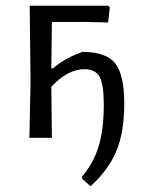

<svg xmlns="http://www.w3.org/2000/svg" viewBox="-20 -478 503 666"><path d="M82 0 86 -194 83 -458H355L361 -453L355 -400L271 -402H160L158 -241H164Q204 -276 266 -298Q348 -298 379.5 -258.5Q411 -219 411 -118Q411 -21 384 45Q357 111 294 168L265 142V134Q305 87 322.5 28.5Q340 -30 340 -115Q340 -185 325.5 -211.5Q311 -238 273 -238Q215 -238 158 -177L160 0Z"/></svg>

Font: Alegreya Sans SC
Style: Regular
Weight: 400
Designer: Juan Pablo del Peral
Foundry: Huerta Tipografica
Version: Version 2.007